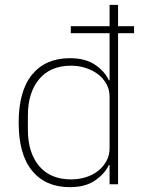

<svg xmlns="http://www.w3.org/2000/svg" viewBox="-20 -760 610 792"><path d="M432 -79H429Q412 -43 372 -15.5Q332 12 268 12Q168 12 112.5 -55.5Q57 -123 57 -254Q57 -385 112.5 -452.5Q168 -520 268 -520Q332 -520 372 -493Q412 -466 429 -429H432V-623H272V-652H432V-740H467V-652H533V-623H467V0H432ZM273 -20Q305 -20 334 -29Q363 -38 384.5 -55Q406 -72 419 -95.5Q432 -119 432 -148V-362Q432 -390 419 -413.5Q406 -437 384.5 -453.5Q363 -470 334 -479.5Q305 -489 273 -489Q188 -489 141.5 -433.5Q95 -378 95 -283V-225Q95 -130 141.5 -75Q188 -20 273 -20Z"/></svg>

Font: IBM Plex Sans ExtLt
Style: Regular
Weight: 200
Designer: Mike Abbink, Paul van der Laan, Pieter van Rosmalen
Foundry: Bold Monday
Version: Version 3.005